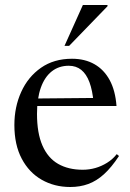

<svg xmlns="http://www.w3.org/2000/svg" viewBox="-20 -738 521 768"><path d="M268 -503Q319.5 -503 357.8 -481.2Q396 -459.5 418.8 -417.5Q441.5 -375.5 446 -314H120.5L121 -344L392.5 -346.5L354.5 -326.5Q350 -376.5 337.8 -409.2Q325.5 -442 305 -458.5Q284.5 -475 255 -475Q215.5 -475 187 -452.5Q158.5 -430 143.2 -387Q128 -344 128 -282.5Q128 -205.5 149.8 -155.8Q171.5 -106 212.5 -82.5Q253.5 -59 311 -59Q337 -59 361.5 -66Q386 -73 408.2 -86.8Q430.5 -100.5 447 -121.5L456 -114Q426 -68.5 396 -41.2Q366 -14 333 -2Q300 10 261 10Q197.5 10 146.8 -19Q96 -48 66.8 -103.5Q37.5 -159 37.5 -238Q37.5 -310 64.8 -370.2Q92 -430.5 143.8 -466.8Q195.5 -503 268 -503ZM238 -554.5 311.5 -718H410V-713L256.5 -554.5Z"/></svg>

Font: Newsreader 60pt
Style: Regular
Weight: 400
Designer: Hugues Gentile
Foundry: Production Type
Version: Version 1.003